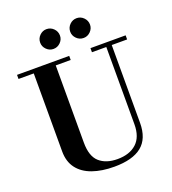

<svg xmlns="http://www.w3.org/2000/svg" viewBox="-170 -1091 1102 1231"><g transform="rotate(-20 381.0 -476.0)"><path d="M398 13Q313 13 249.5 -9.5Q186 -32 151 -78Q116 -124 116 -194V-726H12V-754H368V-726H266V-199Q266 -106 311 -66Q356 -26 434 -26Q516 -26 563.5 -69Q611 -112 611 -199V-726H513V-754H753V-726H648V-195Q648 -88 585.5 -37.5Q523 13 398 13ZM495 -830Q467 -830 447 -850Q427 -870 427 -897Q427 -925 447 -945Q467 -965 495 -965Q522 -965 542 -945Q562 -925 562 -897Q562 -870 542 -850Q522 -830 495 -830ZM289 -830Q262 -830 242 -850Q222 -870 222 -897Q222 -925 242 -945Q262 -965 289 -965Q317 -965 337 -945Q357 -925 357 -897Q357 -870 337 -850Q317 -830 289 -830Z"/></g></svg>

Font: Libre Bodoni SemiBold
Style: Regular
Weight: 600
Designer: Pablo Impallari, Rodrigo Fuenzalida
Foundry: Impallari Type
Version: Version 2.005;gftools[0.9.23]